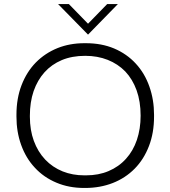

<svg xmlns="http://www.w3.org/2000/svg" viewBox="-20 -921 844 951"><path d="M402 10H397.5Q321.5 10 260 -16Q196.5 -42.5 152.5 -90.5Q108 -138 84.5 -204Q61.5 -268 61.5 -343.5V-352.5Q61.5 -433 86.5 -498.5Q112 -565 157.5 -611.5Q203.5 -658 265.5 -683Q326 -707 397.5 -707H406Q483 -707 545 -681Q608.5 -654 652.5 -606Q697 -558 720 -492Q743 -427 743 -352.5V-343.5Q743 -263 718 -198Q692.5 -131.5 647 -85.5Q601 -39 538.5 -14.5Q475.5 10 402 10ZM406.5 -52.5Q468 -52.5 517.5 -73.5Q568.5 -95 604 -134.5Q639.5 -173.5 658 -228Q676.5 -283 676.5 -348Q676.5 -418.5 656.5 -474Q636.5 -529 600.5 -567Q564 -604.5 513.5 -624.5Q463 -644.5 402 -644.5Q337 -644.5 286.5 -623.5Q235.5 -602 200.5 -563Q165.5 -524 146.5 -469.5Q128 -415 128 -348V-343Q128 -276.5 147.5 -223.5Q167.5 -169 204 -130.5Q240 -92.5 290.5 -72Q339.5 -52.5 397.5 -52.5ZM416 -749.5 267.5 -901H321L416 -803.5L511 -901H564Z"/></svg>

Font: Acari Sans Neue
Style: Regular
Weight: 400
Designer: Alfredo Marco Pradil (font), Cristiano Sobral (main changes)
Foundry: Hanken Design Co. (font), Cristiano Sobral (main changes)
Version: Version 2.459;March 19, 2022;FontCreator 14.0.0.2808 64-bit;